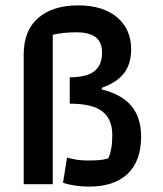

<svg xmlns="http://www.w3.org/2000/svg" viewBox="-20 -684 607 713"><path d="M214 -5 229 -99Q265 -88 305 -88Q333 -88 350 -89.5Q367 -91 382 -96Q397 -127 397 -183Q397 -241 360.5 -270Q324 -299 239 -299V-397Q303 -397 331 -420Q359 -443 359 -488Q359 -528 335 -546Q311 -564 263 -564Q215 -564 176 -555V0H68V-481Q68 -571 122 -617.5Q176 -664 270 -664Q362 -664 414.5 -620Q467 -576 467 -501Q467 -446 440 -411.5Q413 -377 358 -358V-352Q433 -333 468.5 -290Q504 -247 504 -177Q504 -86 454 -38.5Q404 9 310 9Q260 9 214 -5Z"/></svg>

Font: Athiti SemiBold
Style: Regular
Weight: 600
Designer: CadsonDemak Team
Foundry: CadsonDemak
Version: Version 1.032